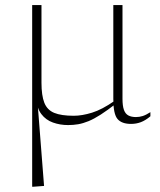

<svg xmlns="http://www.w3.org/2000/svg" viewBox="-20 -474 618 743"><path d="M104.5 -454.5H140.5V-154Q140.5 -104.5 151.5 -76.5Q162.5 -48.5 189.8 -37.2Q217 -26 265.5 -26Q297.5 -26 336.2 -38Q375 -50 423 -83.5L429.5 -73.5Q395.5 -47 369.8 -30.5Q344 -14 322.8 -5.2Q301.5 3.5 282.5 6.8Q263.5 10 243.5 10Q212.5 10 185 0.2Q157.5 -9.5 140 -32.5Q122.5 -55.5 120 -93.5L123.5 -100L150.5 245.5L111 248.5H104.5ZM454 -92Q454 -64.5 459.5 -49Q465 -33.5 476.8 -27.2Q488.5 -21 506 -21Q519.5 -21 532.2 -25Q545 -29 562 -40V-24Q543 -8 525 -1.2Q507 5.5 487 5.5Q451 5.5 434.8 -13.5Q418.5 -32.5 418.5 -91V-454.5H454Z"/></svg>

Font: Newsreader ExtraLight
Style: Regular
Weight: 250
Designer: Hugues Gentile
Foundry: Production Type
Version: Version 1.003